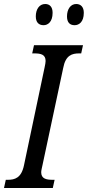

<svg xmlns="http://www.w3.org/2000/svg" viewBox="-37 -940 439 960"><path d="M336 -814C358 -814 382 -830 382 -876C382 -906 366 -920 344 -920C316 -920 298 -894 298 -858C298 -828 312 -814 336 -814ZM181 -814C202 -814 226 -830 226 -876C226 -906 211 -920 189 -920C160 -920 142 -894 142 -858C142 -828 157 -814 181 -814ZM-17 0H227L236 -41H226C193 -41 169 -47 169 -79C169 -87 173 -103 176 -117L279 -600C291 -664 323 -673 359 -673H369L378 -714H133L124 -673H135C168 -673 191 -667 191 -635C191 -628 189 -617 186 -603L83 -114C70 -50 37 -41 2 -41H-8Z"/></svg>

Font: Noto Serif ExtraCondensed
Style: Italic
Weight: 400
Width: 2
Italic angle: -12°
Designer: Monotype Design Team
Foundry: Monotype Imaging Inc.
Version: Version 2.014